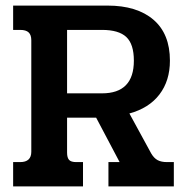

<svg xmlns="http://www.w3.org/2000/svg" viewBox="-20 -667 669 687"><path d="M27 -87H52Q92 -87 92 -124V-523Q92 -542 82.5 -551Q73 -560 52 -560H27V-647H365Q470 -647 529 -596.5Q588 -546 588 -450Q588 -378 550.5 -329Q513 -280 443 -261L521 -118Q531 -101 544 -94Q557 -87 578 -87H602V0H368V-87H408L324 -246H220V-121Q220 -103 227 -95Q234 -87 253 -87H277V0H27ZM345 -333Q459 -333 459 -450Q459 -509 432 -534.5Q405 -560 345 -560H220V-333Z"/></svg>

Font: Pridi Medium
Style: Regular
Weight: 500
Designer: Katatrad Team
Foundry: CadsonDemak
Version: Version 1.001